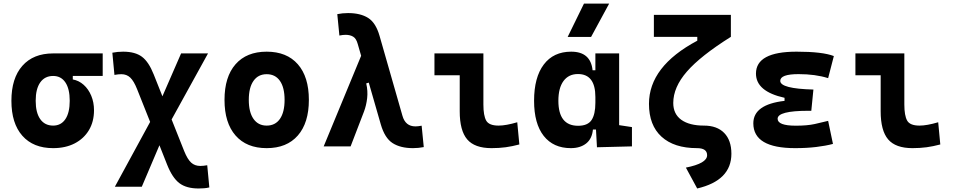

<svg xmlns="http://www.w3.org/2000/svg" viewBox="-20 -815 5313 1069"><path d="M275.9 9.8Q165.5 9.8 104.5 -59.1Q43.5 -127.9 43.5 -253.9Q43.5 -379.4 104.5 -448.5Q165.5 -517.6 275.9 -517.6H551.8V-392.1H385.3V-372.6Q418.9 -366.7 445.8 -342.8Q472.7 -318.8 488 -282Q503.4 -245.1 503.4 -201.2Q503.4 -137.7 475.1 -90.3Q446.8 -43 395.8 -16.6Q344.7 9.8 275.9 9.8ZM275.9 -115.7Q319.8 -115.7 344 -151.6Q368.2 -187.5 368.2 -253.9Q368.2 -320.3 344 -356.2Q319.8 -392.1 275.9 -392.1Q229.5 -392.1 204.1 -356.2Q178.7 -320.3 178.7 -253.9Q178.7 -187.5 204.1 -151.6Q229.5 -115.7 275.9 -115.7Z M1085.4 234.4Q1017.6 234.4 978.5 204.6Q939.5 174.8 910.6 102.1L867.7 -6.3L769.5 224.6H619.6L815.9 -136.2L743.2 -318.8Q725.1 -364.3 705.1 -383.1Q685.1 -401.9 655.8 -401.9Q638.7 -401.9 617.2 -397.9L605.5 -521.5Q634.3 -527.3 665.5 -527.3Q732.4 -527.3 770.3 -499Q808.1 -470.7 835.9 -400.4L884.3 -278.8L988.3 -517.6H1138.2L935.5 -149.9L1005.4 25.9Q1023.9 71.8 1044.2 90.3Q1064.5 108.9 1095.2 108.9Q1102.1 108.9 1113.3 107.9Q1124.5 106.9 1133.8 105L1145.5 228.5Q1131.8 231.9 1116 233.2Q1100.1 234.4 1085.4 234.4Z M1464.8 9.8Q1353 9.8 1291.5 -60.5Q1230 -130.9 1230 -258.8Q1230 -387.2 1291.5 -457.3Q1353 -527.3 1464.8 -527.3Q1576.7 -527.3 1638.2 -457.3Q1699.7 -387.2 1699.7 -258.8Q1699.7 -130.9 1638.2 -60.5Q1576.7 9.8 1464.8 9.8ZM1464.8 -115.7Q1512.7 -115.7 1538.6 -153.1Q1564.5 -190.4 1564.5 -258.8Q1564.5 -327.6 1538.6 -364.7Q1512.7 -401.9 1464.8 -401.9Q1417.5 -401.9 1391.4 -364.7Q1365.2 -327.6 1365.2 -258.8Q1365.2 -190.4 1391.4 -153.1Q1417.5 -115.7 1464.8 -115.7Z M2279.3 9.8Q2209.5 9.8 2165.8 -18.3Q2122.1 -46.4 2100.1 -122.6L2033.2 -355L2019 -350.6Q2028.8 -308.6 2024.2 -268.3Q2019.5 -228 2006.8 -194.3L1932.1 0H1782.2L1990.7 -504.4L1971.7 -570.3Q1963.4 -600.6 1946.3 -610.8Q1929.2 -621.1 1904.3 -621.1Q1889.2 -621.1 1869.6 -617.2L1857.9 -736.3Q1886.7 -742.2 1918 -742.2Q1986.8 -742.2 2029.5 -715.3Q2072.3 -688.5 2093.3 -615.2L2220.7 -170.4Q2237.3 -111.3 2293 -111.3Q2308.1 -111.3 2327.6 -115.2L2339.4 3.9Q2310.5 9.8 2279.3 9.8Z M2716.8 9.8Q2622.6 9.8 2581.1 -39.1Q2539.6 -87.9 2539.6 -195.3V-396H2398.9V-517.6H2671.4V-232.9Q2671.4 -171.4 2687 -143.6Q2702.6 -115.7 2755.9 -115.7Q2796.9 -115.7 2859.9 -134.3L2871.6 -10.7Q2831.5 0 2795.2 4.9Q2758.8 9.8 2716.8 9.8Z M3158.2 9.8Q3061 9.8 3007.3 -58.3Q2953.6 -126.5 2953.6 -253.9Q2953.6 -384.3 3007.6 -455.8Q3061.5 -527.3 3160.2 -527.3Q3268.6 -527.3 3279.3 -423.8H3294.9V-517.6H3427.2V-118.2L3498.5 -107.4V0L3303.7 4.9L3298.3 -93.8H3281.2Q3276.4 -42 3243.4 -16.1Q3210.4 9.8 3158.2 9.8ZM3294.9 -242.7V-274.9Q3294.9 -402.8 3197.8 -402.8Q3146 -402.8 3117.4 -364Q3088.9 -325.2 3088.9 -253.9Q3088.9 -114.7 3198.7 -114.7Q3252.4 -114.7 3273.7 -146.7Q3294.9 -178.7 3294.9 -242.7ZM3140.6 -609.4 3231.4 -794.9H3371.6L3271 -609.4Z M3861.8 234.4 3798.8 118.2Q3917 94.7 3917 49.3Q3917 9.8 3860.8 9.8Q3732.9 9.8 3663.1 -54Q3593.3 -117.7 3593.3 -236.8Q3593.3 -445.3 3862.3 -588.4V-609.9H3620.6V-732.4H4049.3V-609.9Q3880.4 -503.9 3804.4 -416.5Q3728.5 -329.1 3728.5 -241.7Q3728.5 -180.2 3773.4 -147.9Q3818.4 -115.7 3899.4 -115.7Q3972.2 -115.7 4012.2 -74.7Q4052.2 -33.7 4052.2 41Q4052.2 189.9 3861.8 234.4Z M4407.2 9.8Q4174.3 9.8 4174.3 -128.4Q4174.3 -233.4 4348.1 -253.4V-270.5Q4189 -305.7 4189 -405.3Q4189 -527.3 4415 -527.3Q4559.6 -527.3 4622.6 -502.9L4590.8 -379.9Q4520 -402.3 4425.8 -402.3Q4324.2 -402.3 4324.2 -364.7Q4324.2 -321.3 4508.8 -316.4L4497.1 -198.2H4481.4Q4309.6 -198.2 4309.6 -153.8Q4309.6 -115.2 4411.1 -115.2Q4474.6 -115.2 4516.4 -124.5Q4558.1 -133.8 4590.8 -142.1L4617.7 -13.7Q4577.1 -2.9 4524.2 3.4Q4471.2 9.8 4407.2 9.8Z M5060.5 9.8Q4966.3 9.8 4924.8 -39.1Q4883.3 -87.9 4883.3 -195.3V-396H4742.7V-517.6H5015.1V-232.9Q5015.1 -171.4 5030.8 -143.6Q5046.4 -115.7 5099.6 -115.7Q5140.6 -115.7 5203.6 -134.3L5215.3 -10.7Q5175.3 0 5138.9 4.9Q5102.5 9.8 5060.5 9.8Z"/></svg>

Font: Cascadia Mono
Style: Bold
Weight: 700
Monospace: yes
Designer: Aaron Bell
Foundry: Saja Typeworks
Version: Version 2404.023; ttfautohint (v1.8.4)